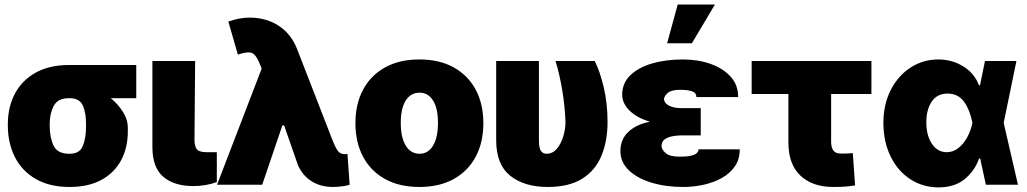

<svg xmlns="http://www.w3.org/2000/svg" viewBox="-20 -815 4532 847"><path d="M14.6 -258.8V-269.5Q15.1 -343.8 45.9 -402.1Q76.7 -460.4 137.2 -494.4Q197.8 -528.3 286.1 -528.3H581.1V-381.8H468.8Q500.5 -356 522.5 -321.3Q544.4 -286.6 543.9 -249V-238.3Q544.4 -164.6 514.6 -108.6Q484.9 -52.7 427.5 -21.5Q370.1 9.8 287.1 9.8Q198.7 9.8 137.9 -25.4Q77.1 -60.5 46.1 -121.3Q15.1 -182.1 14.6 -258.8ZM199.2 -269.5V-258.8Q199.7 -206.5 217 -171.4Q234.4 -136.2 287.1 -136.7Q331.1 -136.2 345.5 -171.4Q359.9 -206.5 359.4 -258.8V-269.5Q359.9 -315.9 345.5 -349.1Q331.1 -382.3 286.1 -381.8Q235.8 -382.3 217.8 -349.1Q199.7 -315.9 199.2 -269.5Z M652.3 -545.9H840.8L837.9 -194.3Q838.9 -166 849.9 -154.8Q860.8 -143.6 892.6 -143.6H936.5V-11.7Q912.6 -2.9 885.7 1.5Q858.9 5.9 834 5.9Q748.5 5.9 700.7 -34.7Q652.8 -75.2 652.3 -165Z M937.5 0 1134.3 -512.2 1125 -535.2Q1114.3 -560.5 1103.8 -572.3Q1093.3 -584 1076.7 -584Q1060.1 -584 1029.3 -574.2L987.3 -719.7Q1036.1 -737.3 1081.1 -737.3Q1155.3 -737.3 1210.4 -700.7Q1265.6 -664.1 1291 -597.7L1444.3 -203.1Q1460.9 -160.6 1471.7 -147.7Q1482.4 -134.8 1501 -134.8Q1507.3 -134.8 1512.7 -136.7L1522.5 0Q1512.7 3.9 1490.5 6.8Q1468.3 9.8 1449.2 9.8Q1394.5 9.8 1354.2 -15.6Q1314 -41 1293.9 -87.9L1233.4 -261.7H1225.6L1136.7 0Z M1830.1 9.8Q1741.2 9.8 1678 -25.6Q1614.7 -61 1581.3 -124.3Q1547.9 -187.5 1547.9 -271.5Q1547.9 -355.5 1581.3 -418.7Q1614.7 -481.9 1678 -517.3Q1741.2 -552.7 1830.1 -552.7Q1918.9 -552.7 1982.2 -517.3Q2045.4 -481.9 2078.9 -418.7Q2112.3 -355.5 2112.3 -271.5Q2112.3 -187.5 2078.9 -124.3Q2045.4 -61 1982.2 -25.6Q1918.9 9.8 1830.1 9.8ZM1831.1 -136.7Q1868.7 -136.7 1890.4 -172.6Q1912.1 -208.5 1912.1 -272.5Q1912.1 -336.9 1890.4 -371.6Q1868.7 -406.2 1831.1 -406.2Q1792 -406.2 1770 -371.6Q1748 -336.9 1748 -272.5Q1748 -208.5 1770 -172.6Q1792 -136.7 1831.1 -136.7Z M2168.9 -545.9H2357.4V-196.3Q2357.4 -160.6 2366.9 -148.4Q2376.5 -136.2 2390.6 -136.7Q2418 -136.7 2436.5 -158.7Q2455.1 -180.7 2464.8 -213.4Q2474.6 -246.1 2474.6 -277.3Q2472.2 -345.2 2460.7 -415Q2449.2 -484.9 2430.7 -545.9H2603.5Q2626.5 -501 2643.3 -429.9Q2660.2 -358.9 2660.2 -277.3Q2660.2 -192.9 2633.3 -127.9Q2606.4 -63 2548.3 -26.6Q2490.2 9.8 2396.5 9.8Q2292.5 9.8 2230.5 -40Q2168.5 -89.8 2168.9 -197.3Z M2986.3 -337.9H3071.3V-217.8H2986.3Q2967.8 -217.8 2947.3 -214.1Q2926.8 -210.4 2912.8 -200.7Q2898.9 -190.9 2898.4 -170.9Q2898.9 -154.3 2917.7 -138.9Q2936.5 -123.5 2977.5 -124Q3022 -123.5 3042 -132.3Q3062 -141.1 3061.5 -156.2H3243.2Q3243.7 -113.3 3222.2 -81.8Q3200.7 -50.3 3164.6 -30Q3128.4 -9.8 3084 0Q3039.6 9.8 2993.2 9.8Q2916.5 9.8 2853.8 -9.3Q2791 -28.3 2753.9 -64Q2716.8 -99.6 2716.8 -149.4Q2717.3 -200.2 2751.5 -232.9Q2785.6 -265.6 2847.2 -278.3Q2792 -293.9 2758.5 -325.9Q2725.1 -357.9 2724.6 -397.5Q2725.1 -448.2 2760.3 -482.7Q2795.4 -517.1 2856 -534.9Q2916.5 -552.7 2993.2 -552.7Q3059.1 -552.7 3114.5 -533.2Q3169.9 -513.7 3203.4 -476.6Q3236.8 -439.5 3236.3 -386.7H3051.8Q3052.2 -406.7 3031.5 -412.8Q3010.7 -418.9 2980.5 -418.9Q2942.9 -418.9 2926.5 -405.5Q2910.2 -392.1 2909.2 -377.9Q2910.2 -359.9 2931.4 -348.9Q2952.6 -337.9 2986.3 -337.9ZM2922.9 -624 2969.7 -794.9H3133.8L3032.2 -624Z M3824.2 -545.9V-400.4H3646.5V-187.5Q3647 -165 3656 -151.4Q3665 -137.7 3689.5 -137.7Q3708.5 -137.7 3717.8 -137.9Q3727.1 -138.2 3742.2 -139.6L3752 2.9Q3731 6.3 3709.7 8.1Q3688.5 9.8 3656.2 9.8Q3564 9.8 3511 -40.3Q3458 -90.3 3458 -186.5V-400.4H3295.9V-545.9Z M4119.1 11.7Q4050.3 11.2 3995.4 -24.7Q3940.4 -60.5 3908.9 -124.8Q3877.4 -189 3877 -272.5Q3877.4 -356.4 3910.2 -419.4Q3942.9 -482.4 3997.8 -517.6Q4052.7 -552.7 4119.1 -552.7Q4179.7 -552.7 4229 -522.5Q4278.3 -492.2 4298.8 -438.5H4303.2L4325.2 -545.9H4463.9L4407.7 -272.9L4470.7 0H4329.1L4304.2 -115.2H4298.8Q4280.8 -62.5 4236.3 -25.4Q4191.9 11.7 4119.1 11.7ZM4066.4 -275.4Q4066.4 -217.3 4091.3 -180.4Q4116.2 -143.6 4156.2 -143.6Q4184.6 -143.6 4207.5 -161.6Q4230.5 -179.7 4246.6 -209Q4262.7 -238.3 4269.5 -271.5L4270 -272.9L4269.5 -274.4Q4258.8 -329.6 4233.2 -365.7Q4207.5 -401.9 4160.2 -402.3Q4113.3 -401.9 4089.8 -366.2Q4066.4 -330.6 4066.4 -275.4Z"/></svg>

Font: Inter Tight Black
Style: Regular
Weight: 900
Designer: Rasmus Andersson
Foundry: rsms
Version: Version 3.004; ttfautohint (v1.8.4.7-5d5b)